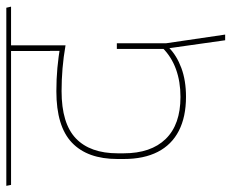

<svg xmlns="http://www.w3.org/2000/svg" viewBox="-96 -584 733 608"><g transform="rotate(-90 270.0 -279.5)"><path d="M347 -610.5H535L532 -625.5H344ZM430 -615.5H413V-487L430 -487.5ZM-11 -610.5H553.5L550 -625.5H-14ZM413.5 -447.5 431 -438V-616H413.5ZM437.5 -275.5H419.5V-117.5L421 -116L447 67.5H465L437.5 -119.5ZM267.5 -74Q180 -74 134.5 -120.8Q89 -167.5 89 -254V-272.5Q89 -360 136.2 -405.2Q183.5 -450.5 286 -450.5Q322 -450.5 357.8 -447.5Q393.5 -444.5 431 -438V-454.5Q394 -460.5 359.2 -463.8Q324.5 -467 285.5 -467Q174.5 -467 122.8 -417.8Q71 -368.5 71 -273.5V-253.5Q71 -190 93.5 -146Q116 -102 160.2 -79.2Q204.5 -56.5 268 -56.5Q319.5 -56.5 359.2 -71.2Q399 -86 424 -111L422.5 -130.5Q394.5 -102.5 355.2 -88.2Q316 -74 267.5 -74Z"/></g></svg>

Font: Anek Devanagari Thin
Style: Regular
Weight: 250
Designer: Kailash Malviya (Devanagari) & Yesha Goshar (Latin)
Foundry: Ek Type
Version: Version 1.003